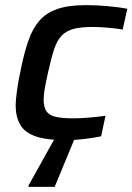

<svg xmlns="http://www.w3.org/2000/svg" viewBox="-20 -538 516 748"><path d="M236 8Q161 8 118.5 -7Q76 -22 58.5 -52.5Q41 -83 41 -128Q41 -146 46 -184Q51 -222 61 -267Q74 -332 90.5 -379.5Q107 -427 133.5 -457.5Q160 -488 203.5 -503Q247 -518 314 -518Q357 -518 400.5 -514Q444 -510 476 -504L458 -423Q435 -427 402 -430Q369 -433 340 -433Q296 -433 267 -425.5Q238 -418 220 -399Q202 -380 190.5 -345Q179 -310 167 -255Q159 -220 154.5 -194Q150 -168 150 -149Q150 -119 161.5 -103.5Q173 -88 198.5 -82.5Q224 -77 266 -77Q294 -77 329 -80Q364 -83 391 -87L374 -7Q346 -1 308.5 3.5Q271 8 236 8ZM91 190V185L204 -18H277V-13L193 190Z"/></svg>

Font: Saira Thin Medium
Style: Italic
Weight: 500
Italic angle: -12°
Version: Version 1.101